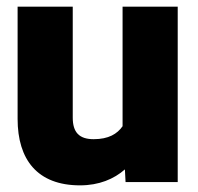

<svg xmlns="http://www.w3.org/2000/svg" viewBox="-20 -548 595 578"><path d="M33 -190C33 -68 92 10 221 10C278 10 323 -9 356 -38L358 0H515V-528H349V-168C333 -145 307 -129 262 -129C218 -129 199 -150 199 -194V-528H33Z"/></svg>

Font: Asimov Pro
Style: Ult
Weight: 900
Designer: Google
Version: Version 2.000980; 2014